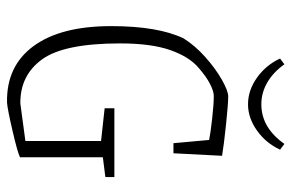

<svg xmlns="http://www.w3.org/2000/svg" viewBox="-158 -642 810 533"><g transform="rotate(90 246.5 -375.0)"><path d="M52 -279Q52 -409 86 -480Q106 -512 138 -540.5Q170 -569 201 -586.5Q232 -604 247 -604Q268 -604 325 -598Q382 -592 412 -587L405 -452H377L368 -551Q349 -555 308.5 -559.5Q268 -564 246 -564Q233 -564 212.5 -553.5Q192 -543 168 -522Q137 -496 118.5 -443Q100 -390 100 -304Q100 -148 144.5 -87Q189 -26 267 -27L371 -41V-251L280 -261V-288H471V-263L416 -256V-26Q402 -19 341.5 -5Q281 9 264 10Q163 12 107.5 -63.5Q52 -139 52 -279ZM142 -748 158 -760Q180 -729 208.5 -712.5Q237 -696 269 -696Q334 -696 379 -760L395 -748Q377 -709 342 -684Q307 -659 269 -659Q230 -659 195 -684Q160 -709 142 -748Z"/></g></svg>

Font: Grenze ExtraLight
Style: Regular
Weight: 275
Designer: Renata Polastri
Foundry: Omnibus-Type
Version: Version 1.002; ttfautohint (v1.8)